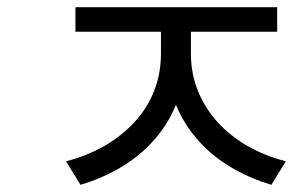

<svg xmlns="http://www.w3.org/2000/svg" viewBox="-20 -642 812 532"><path d="M426 -604H494V-494Q494 -423 472.5 -364.5Q451 -306 412 -260Q373 -214 320 -181.5Q267 -149 203 -130L163 -195Q221 -210 269 -237.5Q317 -265 352.5 -303.5Q388 -342 407 -390Q426 -438 426 -494ZM441 -604H509V-494Q509 -438 528.5 -390Q548 -342 583 -303.5Q618 -265 666 -237.5Q714 -210 772 -195L732 -130Q668 -149 615 -181.5Q562 -214 523 -260Q484 -306 462.5 -364.5Q441 -423 441 -494ZM189 -622H748V-554H189Z"/></svg>

Font: ukorean15
Style: Book
Weight: 400
Designer: Jelle Bosma - Monotype Design Team
Foundry: Monotype Imaging Inc.
Version: Version 2.003